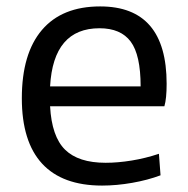

<svg xmlns="http://www.w3.org/2000/svg" viewBox="-20 -569 584 598"><path d="M290 -481Q146 -481 136 -300H418Q418 -398 387 -439.5Q356 -481 290 -481ZM298 9Q174 9 111 -59.5Q48 -128 48 -263Q48 -402 110.5 -475.5Q173 -549 292 -549Q499 -549 499 -308Q499 -262 492 -238H136Q141 -144 182.5 -103Q224 -62 309 -62Q347 -62 390 -69Q433 -76 475 -90L480 -23Q440 -8 391.5 0.5Q343 9 298 9Z"/></svg>

Font: EncodeSans
Style: Regular
Weight: 400
Designer: Pablo Impallari, Andres Torresi
Foundry: Pablo Impallari, Andres Torresi
Version: Version 1.000; ttfautohint (v1.4.1)